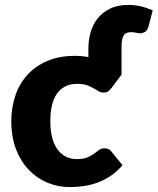

<svg xmlns="http://www.w3.org/2000/svg" viewBox="-20 -754 642 782"><path d="M475 -450 434 -395.5Q427 -387 420.5 -382Q414 -377 402 -377Q390.5 -377 381.2 -382.5Q372 -388 360.5 -394.8Q349 -401.5 333.5 -407Q318 -412.5 295 -412.5Q266.5 -412.5 245.8 -402Q225 -391.5 211.5 -372Q198 -352.5 191.5 -324.2Q185 -296 185 -260.5Q185 -186 213.8 -146Q242.5 -106 293 -106Q320 -106 335.8 -112.8Q351.5 -119.5 362.5 -127.8Q373.5 -136 382.8 -143Q392 -150 406 -150Q424.5 -150 434 -136.5L479 -81Q455 -53.5 428.5 -36.2Q402 -19 374.2 -9.2Q346.5 0.5 318.5 4.2Q290.5 8 264 8Q216.5 8 173.2 -10Q130 -28 97.2 -62.2Q64.5 -96.5 45.2 -146.5Q26 -196.5 26 -260.5Q26 -316.5 42.8 -365.2Q59.5 -414 92.2 -449.8Q125 -485.5 173.2 -506Q221.5 -526.5 285 -526.5Q299.5 -526.5 313.2 -525.2Q327 -524 340 -521.5V-557.5Q340 -590 348.8 -621.5Q357.5 -653 377 -678Q396.5 -703 427.5 -718.5Q458.5 -734 503 -734Q527 -734 551 -728.8Q575 -723.5 602 -712L585 -646.5Q580 -629 570.2 -623.8Q560.5 -618.5 551.5 -618.5Q543 -618.5 533.8 -620.8Q524.5 -623 512.5 -623Q491 -623 483 -608.5Q475 -594 475 -564.5Z"/></svg>

Font: Lato ExtraBold
Style: Regular
Weight: 800
Designer: Lukasz Dziedzic with Adam Twardoch and Botio Nikoltchev
Foundry: tyPoland Lukasz Dziedzic
Version: Version 2.015; 2015-08-06; http://www.latofonts.com/